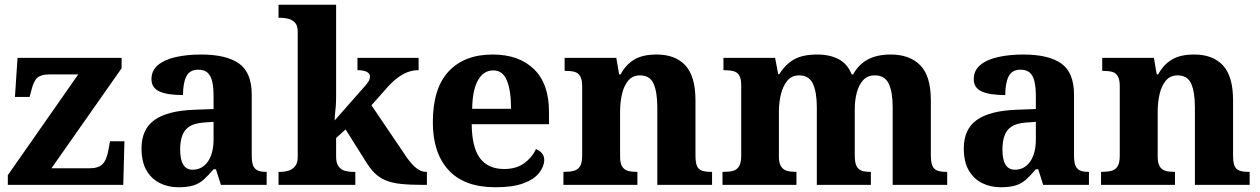

<svg xmlns="http://www.w3.org/2000/svg" viewBox="-20 -780 5317 810"><path d="M13 0V-41L310 -466H187Q154 -466 138 -452.5Q122 -439 112 -398L105 -371H43L54 -536H493V-492L197 -70H357Q395 -70 412.5 -87.5Q430 -105 438 -150L444 -184H505L500 0Z M733 10Q689 10 653.5 -8Q618 -26 597.5 -62Q577 -98 577 -154Q577 -235 632 -274Q687 -313 800 -317L881 -320V-373Q881 -410 875.5 -435Q870 -460 856 -473Q842 -486 816 -486Q780 -486 766 -457.5Q752 -429 752 -379Q685 -379 652 -394.5Q619 -410 619 -446Q619 -483 647 -506Q675 -529 722.5 -539.5Q770 -550 828 -550Q935 -550 988.5 -512Q1042 -474 1042 -380V-125Q1042 -97 1047.5 -82.5Q1053 -68 1066 -61.5Q1079 -55 1102 -55H1105V0H912L891 -66H881Q859 -40 839.5 -22.5Q820 -5 795 2.5Q770 10 733 10ZM793 -64Q820 -64 840 -80Q860 -96 870.5 -124.5Q881 -153 881 -190V-266L839 -263Q801 -260 780 -247Q759 -234 749.5 -209.5Q740 -185 740 -150Q740 -107 753 -85.5Q766 -64 793 -64Z M1155 0V-55H1167Q1179 -55 1195.5 -59.5Q1212 -64 1224 -77.5Q1236 -91 1236 -118V-645Q1236 -673 1224 -685Q1212 -697 1195.5 -701Q1179 -705 1166 -705H1155V-760H1398V-377Q1398 -364 1397.5 -348Q1397 -332 1395 -316.5Q1393 -301 1392.5 -289Q1392 -277 1392 -272L1518 -415Q1527 -425 1532.5 -433Q1538 -441 1539.5 -447Q1541 -453 1541 -457Q1541 -470 1527 -477Q1513 -484 1488 -484V-536H1746V-484Q1721 -484 1699 -475.5Q1677 -467 1653 -448.5Q1629 -430 1604 -400L1547 -336L1681 -138Q1707 -97 1730 -76Q1753 -55 1778 -55H1781V0H1767Q1710 0 1672 -4Q1634 -8 1607.5 -19Q1581 -30 1561 -49.5Q1541 -69 1521 -102L1438 -234L1398 -198V-119Q1398 -91 1409 -77Q1420 -63 1436.5 -59Q1453 -55 1465 -55H1479V0Z M2070 10Q1939 10 1872.5 -62.2Q1806 -134.5 1806 -264Q1806 -407 1872.5 -478.5Q1939 -550 2058.3 -550Q2169 -550 2232.5 -488.5Q2296 -427 2296 -309V-256H1970Q1971 -157 2005.5 -112Q2040 -67 2106.7 -67Q2158 -67 2191.5 -91.4Q2225 -115.8 2241 -151Q2255 -146 2265.5 -134.5Q2276 -122.9 2276 -105Q2276 -79 2255.2 -51.5Q2234.3 -24 2189.1 -7Q2144 10 2070 10ZM2136 -321Q2136 -397.5 2118.5 -440.2Q2101 -483 2061 -483Q2020 -483 1996.5 -441.5Q1973 -400 1972 -321Z M2357 0V-55H2361Q2384 -55 2401 -59.5Q2418 -64 2427 -78.5Q2436 -93 2436 -123V-417Q2436 -444 2427.5 -458.5Q2419 -473 2403.5 -477Q2388 -481 2366 -481H2362V-536H2580L2592 -466H2598Q2620 -507 2655.5 -528.5Q2691 -550 2750 -550Q2829 -550 2871.5 -504Q2914 -458 2914 -356V-126Q2914 -94 2920.5 -79.5Q2927 -65 2941.5 -60Q2956 -55 2978 -55H2984V0H2753V-327Q2753 -391 2737.5 -426.5Q2722 -462 2680 -462Q2649 -462 2630.5 -440Q2612 -418 2604 -383Q2596 -348 2596 -308V-119Q2596 -92 2604.5 -78Q2613 -64 2628 -59.5Q2643 -55 2665 -55H2669V0Z M3028 0V-55H3035Q3058 -55 3073.5 -59.5Q3089 -64 3098 -78.7Q3107 -93.5 3107 -123V-421.3Q3107 -448.2 3098.5 -462.1Q3090 -476 3073.5 -480Q3057 -484 3034 -484H3032V-536H3250L3263 -467H3267.7Q3292 -507 3328.6 -528.5Q3365.2 -550 3428 -550Q3481 -550 3518.5 -530Q3556 -510 3572.9 -466H3579Q3602 -508 3641 -529Q3680 -550 3738 -550Q3818 -550 3862.5 -504.5Q3907 -459 3907 -357V-126Q3907 -94 3914 -79.5Q3921 -65 3935 -60Q3949 -55 3972.4 -55H3976V0H3746V-327Q3746 -390.9 3729.6 -426.5Q3713.1 -462 3670.6 -462Q3640 -462 3621.6 -441.9Q3603.1 -421.9 3594.6 -389.4Q3586 -357 3586 -319.3V-126.3Q3586 -94 3593.5 -79.5Q3601 -65 3615 -60Q3629 -55 3651 -55H3654V0H3426V-327Q3426 -390.9 3409.6 -426.5Q3393.1 -462 3351.6 -462Q3320 -462 3301.5 -439.5Q3283 -417 3274.5 -382.5Q3266 -348.1 3266 -308V-119.1Q3266 -92.1 3275 -78Q3284 -64 3299.5 -59.5Q3315 -55 3337 -55H3340V0Z M4202 10Q4158 10 4122.5 -8Q4087 -26 4066.5 -62Q4046 -98 4046 -154Q4046 -235 4101 -274Q4156 -313 4269 -317L4350 -320V-373Q4350 -410 4344.5 -435Q4339 -460 4325 -473Q4311 -486 4285 -486Q4249 -486 4235 -457.5Q4221 -429 4221 -379Q4154 -379 4121 -394.5Q4088 -410 4088 -446Q4088 -483 4116 -506Q4144 -529 4191.5 -539.5Q4239 -550 4297 -550Q4404 -550 4457.5 -512Q4511 -474 4511 -380V-125Q4511 -97 4516.5 -82.5Q4522 -68 4535 -61.5Q4548 -55 4571 -55H4574V0H4381L4360 -66H4350Q4328 -40 4308.5 -22.5Q4289 -5 4264 2.5Q4239 10 4202 10ZM4262 -64Q4289 -64 4309 -80Q4329 -96 4339.5 -124.5Q4350 -153 4350 -190V-266L4308 -263Q4270 -260 4249 -247Q4228 -234 4218.5 -209.5Q4209 -185 4209 -150Q4209 -107 4222 -85.5Q4235 -64 4262 -64Z M4625 0V-55H4629Q4652 -55 4669 -59.5Q4686 -64 4695 -78.5Q4704 -93 4704 -123V-417Q4704 -444 4695.5 -458.5Q4687 -473 4671.5 -477Q4656 -481 4634 -481H4630V-536H4848L4860 -466H4866Q4888 -507 4923.5 -528.5Q4959 -550 5018 -550Q5097 -550 5139.5 -504Q5182 -458 5182 -356V-126Q5182 -94 5188.5 -79.5Q5195 -65 5209.5 -60Q5224 -55 5246 -55H5252V0H5021V-327Q5021 -391 5005.5 -426.5Q4990 -462 4948 -462Q4917 -462 4898.5 -440Q4880 -418 4872 -383Q4864 -348 4864 -308V-119Q4864 -92 4872.5 -78Q4881 -64 4896 -59.5Q4911 -55 4933 -55H4937V0Z"/></svg>

Font: Noto Serif Hentaigana EL
Style: Regular
Weight: 400
Designer: Kazuhiro Yamada
Foundry: nipponia
Version: Version 1.000